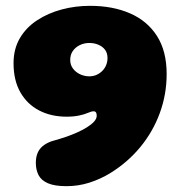

<svg xmlns="http://www.w3.org/2000/svg" viewBox="-20 -617 613 659"><path d="M208.5 22Q167.5 22 144.5 12Q121.5 2 112.2 -16.2Q103 -34.5 103 -58Q103 -91.5 121.2 -110.5Q139.5 -129.5 177.5 -138Q191.5 -142 209.2 -148.2Q227 -154.5 245 -162.5Q263 -170.5 278 -179.8Q293 -189 302.5 -199.2Q312 -209.5 312 -220Q312 -227 309.5 -231Q307 -235 301 -235Q294 -235 280 -229Q270.5 -224.5 251.5 -220.5Q232.5 -216.5 209 -216.5Q155.5 -216.5 114.5 -237.8Q73.5 -259 50 -300Q26.5 -341 26.5 -400Q26.5 -449 48.2 -486Q70 -523 107.5 -547.5Q145 -572 191.8 -584.5Q238.5 -597 289 -597Q367 -597 426.2 -571.2Q485.5 -545.5 518.8 -493.5Q552 -441.5 552 -363Q552 -293 528.5 -229Q505 -165 461.8 -112.5Q418.5 -60 359.5 -23.5Q325.5 -2.5 287.2 9.8Q249 22 208.5 22ZM286.5 -355Q300 -355 311.2 -360Q322.5 -365 331 -373.5Q339.5 -382 344.2 -393.2Q349 -404.5 349 -418Q349 -434.5 340.8 -445.8Q332.5 -457 318.2 -463.2Q304 -469.5 287 -469.5Q268.5 -469.5 253.5 -462Q238.5 -454.5 229.8 -441.8Q221 -429 221 -411Q221 -394 230.8 -381.2Q240.5 -368.5 255.5 -361.8Q270.5 -355 286.5 -355Z"/></svg>

Font: Gluten ExtraBold
Style: Regular
Weight: 800
Designer: Tyler Finck
Foundry: Etcetera Type Company
Version: Version 1.300